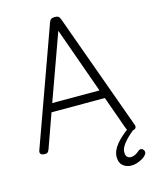

<svg xmlns="http://www.w3.org/2000/svg" viewBox="-168 -1059 1129 1429"><g transform="rotate(-15 396.0 -345.0)"><path d="M57 13Q37 12 30 2Q23 -8 29 -24L352 -921Q358 -939 367.5 -946Q377 -953 397 -953Q416 -953 425 -946Q434 -939 440 -921L764 -24Q770 -8 762 2Q754 12 734 13Q716 15 708 8Q700 1 693 -16L601 -274H190L98 -16Q92 1 84 8Q76 15 57 13ZM213 -339H577L396 -847ZM664 263Q626 263 599 241Q572 219 572 175Q572 149 582 125.5Q592 102 610 79.5Q628 57 653.5 34Q679 11 711 -12L763 -13V-6Q739 13 717 32.5Q695 52 676.5 72.5Q658 93 647 113.5Q636 134 636 154Q636 179 647 190Q658 201 676 201Q691 201 708 193.5Q725 186 744 168Q751 163 759.5 162.5Q768 162 776 169Q785 177 786.5 188Q788 199 783 206Q771 224 750 236.5Q729 249 706.5 256Q684 263 664 263Z"/></g></svg>

Font: Playwrite US Modern Light
Style: Regular
Weight: 300
Designer: Veronika Burian, José Scaglione
Foundry: TypeTogether
Version: Version 1.003